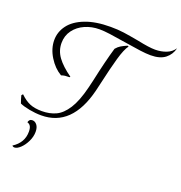

<svg xmlns="http://www.w3.org/2000/svg" viewBox="-238 -888 1246 1323"><g transform="rotate(20 385.0 -227.0)"><path d="M19 -504Q19 -564 56 -613.5Q93 -663 168.5 -692.5Q244 -722 354 -722Q408 -722 451 -716Q494 -710 565 -697Q650 -679 694 -679Q738 -679 775.5 -693.5Q813 -708 834 -740Q823 -692 785 -662Q747 -632 678 -632Q646 -632 601 -638Q556 -644 482 -656Q410 -668 364.5 -674Q319 -680 288 -680Q231 -680 182 -658.5Q133 -637 103 -596.5Q73 -556 73 -502Q73 -446 107 -399.5Q141 -353 210 -304L206 -299Q185 -299 173 -297.5Q161 -296 146 -291Q93 -322 56 -382Q19 -442 19 -504ZM-47 -14Q-58 -44 -64 -69L-55 -79Q-19 -44 16.5 -29Q52 -14 105 -14Q163 -14 208 -35Q253 -56 290 -113.5Q327 -171 353 -276L366 -330Q400 -488 430 -589Q446 -608 463 -618Q480 -628 507 -640L516 -637Q492 -605 470 -527.5Q448 -450 423 -338L408 -274Q336 15 111 15Q69 15 24 6.5Q-21 -2 -47 -14ZM-3 278Q71 231 71 150Q71 125 63.5 111Q56 97 39 92Q41 81 48 74Q55 67 67 67Q87 67 101 85Q115 103 115 135Q115 170 98 205.5Q81 241 57 263.5Q33 286 14 286Q3 286 -3 278Z"/></g></svg>

Font: Charmonman
Style: Regular
Weight: 400
Designer: Ekaluck Peanpanawate
Foundry: Cadson Demak Co.,Ltd.
Version: Version 1.000; ttfautohint (v1.6)